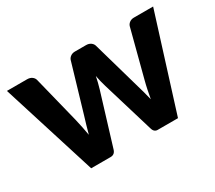

<svg xmlns="http://www.w3.org/2000/svg" viewBox="-102 -711 1014 907"><g transform="rotate(-30 405.0 -258.0)"><path d="M803.5 -515.5 641.5 0H530Q521.5 0 514.8 -5.5Q508 -11 504.5 -24L420.5 -303Q415.5 -319 411.8 -334.8Q408 -350.5 405 -366.5Q401.5 -350.5 397.8 -334.2Q394 -318 389 -302L304 -24Q297 0 274 0H168L6 -515.5H116Q131 -515.5 141.2 -508.5Q151.5 -501.5 155 -490.5L218.5 -235.5Q224.5 -211 229 -188Q233.5 -165 237.5 -142.5Q243.5 -165 250.2 -188Q257 -211 264.5 -235.5L340 -491.5Q343.5 -502 353.5 -509Q363.5 -516 377 -516H438Q452.5 -516 462.8 -509Q473 -502 476.5 -491.5L549.5 -235.5Q556.5 -211.5 563 -188.2Q569.5 -165 575 -141.5Q579 -164.5 583.8 -187.8Q588.5 -211 595 -235.5L661.5 -490.5Q665 -501.5 675 -508.5Q685 -515.5 698.5 -515.5Z"/></g></svg>

Font: Lato 2
Style: Regular
Weight: 800
Designer: Lukasz Dziedzic with Adam Twardoch and Botio Nikoltchev
Foundry: tyPoland Lukasz Dziedzic
Version: Version 2.015; 2015-08-06; http://www.latofonts.com/